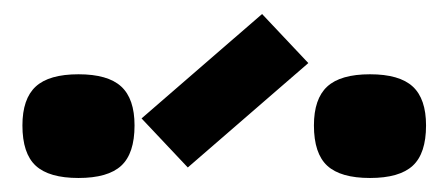

<svg xmlns="http://www.w3.org/2000/svg" viewBox="-20 -960 640 274"><path d="M508 -706Q466 -706 447 -723.5Q428 -741 428 -781Q428 -819 447 -836.5Q466 -854 508 -854Q550 -854 569 -836.5Q588 -819 588 -781Q588 -741 569 -723.5Q550 -706 508 -706ZM92 -706Q50 -706 31 -723.5Q12 -741 12 -781Q12 -819 31 -836.5Q50 -854 92 -854Q134 -854 153 -836.5Q172 -819 172 -781Q172 -741 153 -723.5Q134 -706 92 -706ZM248 -721 182 -791 354 -940 420 -870Z"/></svg>

Font: Victor Mono Thin
Style: Regular
Weight: 100
Monospace: yes
Designer: Rune Bjørnerås
Version: Version 1.561;gftools[0.9.30]